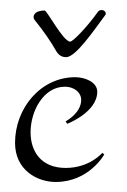

<svg xmlns="http://www.w3.org/2000/svg" viewBox="-20 -373 253 383"><path d="M130 -219C61 -219 10 -157 10 -88C10 -34 54 -10 91 -10C158 -10 188 -65 188 -65L184 -68C184 -68 159 -38 111 -38C62 -38 41 -71 41 -109C41 -153 68 -200 109 -200C130 -200 142 -187 142 -174C142 -147 111 -131 111 -131L114 -126C114 -126 174 -149 174 -190C174 -209 150 -219 130 -219ZM175 -349C156 -322 126 -290 120 -290C106 -290 74 -352 69 -352C54 -352 47 -346 47 -339C47 -337 48 -334 50 -332C67 -311 82 -289 91 -273C97 -262 104 -259 112 -259C131 -259 167 -312 190 -343C191 -344 191 -345 191 -346C191 -350 187 -353 183 -353C180 -353 177 -352 175 -349Z"/></svg>

Font: Stalemate
Style: Regular
Weight: 400
Designer: Astigmatic (AOETI)
Foundry: Astigmatic (AOETI)
Version: Version 001.000